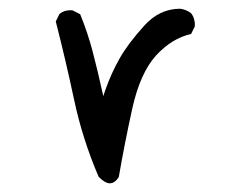

<svg xmlns="http://www.w3.org/2000/svg" viewBox="-20 -421 540 442"><path d="M253.4 -13.2Q267.1 -92.3 284.7 -171.9Q302.7 -252.9 339.4 -293.5Q376 -333 419.9 -342.8L428.2 -359.4Q428.7 -362.3 428.7 -365.2Q428.7 -368.2 427.7 -372.6Q426.3 -382.3 419.9 -390.6Q409.2 -398.9 395 -400.9Q346.7 -400.9 311.5 -361.3Q274.9 -320.8 255.6 -286.9Q236.3 -252.9 222.7 -214.4L217.8 -199.7Q204.6 -259.8 193.1 -303.2Q181.6 -346.7 164.6 -388.2L147.5 -397Q145 -397.5 142.6 -397.5Q127 -397.5 116.7 -388.7L108.4 -371.6Q131.3 -282.2 150.6 -191.4Q169.9 -100.6 207 -14.2Q221.7 1 232.9 1Q244.1 1 253.4 -13.2Z"/></svg>

Font: Bakudai
Style: Light
Weight: 300
Version: Version 1.48